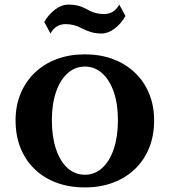

<svg xmlns="http://www.w3.org/2000/svg" viewBox="-20 -797 740 837"><path d="M172.9 -701.2Q192.9 -735.8 221.2 -756.3Q249.5 -776.9 276.9 -776.9Q302.7 -776.9 322.8 -771.5Q342.8 -766.1 369.1 -751Q397 -735.8 434.1 -735.8Q477.1 -735.8 500 -776.9L526.9 -727.1Q507.3 -692.9 479 -671.9Q450.7 -650.9 422.9 -650.9Q398.4 -650.9 378.7 -656.5Q358.9 -662.1 335.9 -673.8Q303.2 -691.9 266.1 -691.9Q222.2 -691.9 200.2 -650.9ZM350.1 -560.1Q417 -560.1 472.4 -539.3Q527.8 -518.6 568.1 -480.2Q608.4 -441.9 630.1 -388.9Q651.9 -335.9 651.9 -272Q651.9 -206.5 630.4 -152.8Q608.9 -99.1 568.8 -60.5Q528.8 -22 473.4 -1Q418 20 350.1 20Q281.7 20 226.1 -0.7Q170.4 -21.5 130.6 -60.1Q90.8 -98.6 69.3 -152.3Q47.9 -206.1 47.9 -272Q47.9 -335.9 69.8 -388.9Q91.8 -441.9 131.8 -480.2Q171.9 -518.6 227.3 -539.3Q282.7 -560.1 350.1 -560.1ZM350.1 -506.8Q307.1 -506.8 274.7 -477.5Q242.2 -448.2 224.1 -395.8Q206.1 -343.3 206.1 -272.9Q206.1 -201.7 223.9 -147.9Q241.7 -94.2 274.2 -64.7Q306.6 -35.2 350.1 -35.2Q393.1 -35.2 425.5 -64.7Q458 -94.2 476.1 -147.9Q494.1 -201.7 494.1 -272.9Q494.1 -343.3 476.1 -395.8Q458 -448.2 425.5 -477.5Q393.1 -506.8 350.1 -506.8Z"/></svg>

Font: BIZ UDPMincho
Style: Bold
Weight: 700
Designer: TypeBank Co., Ltd.
Foundry: Morisawa Inc.
Version: Version 1.06